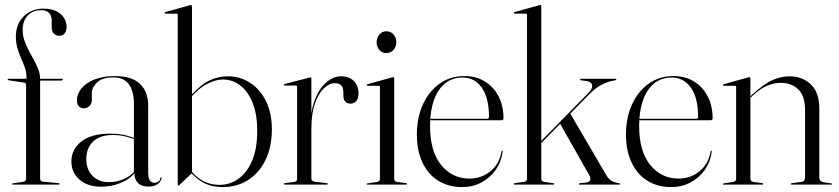

<svg xmlns="http://www.w3.org/2000/svg" viewBox="-20 -750 3410 780"><path d="M143 -24Q143 -19 146 -16Q149 -13 155 -12L217 -6Q219.5 -6 220.5 -5.2Q221.5 -4.5 221.5 -2.5Q221.5 0 218 0H32Q31 0 30.2 -0.8Q29.5 -1.5 29.5 -2.5Q29.5 -4 30.8 -4.8Q32 -5.5 34 -5.5L74 -11.5Q80 -12.5 83 -15.5Q86 -18.5 86 -22V-404.5Q86 -408.5 84.2 -411.2Q82.5 -414 78 -414.5L14.5 -424Q12.5 -424.5 11.8 -425.2Q11 -426 11 -427.5Q11 -428.5 12 -429.2Q13 -430 13.5 -430H91.5L87.5 -427V-438Q87.5 -456.5 81 -475Q74.5 -493.5 66 -512.8Q57.5 -532 51 -553.8Q44.5 -575.5 44.5 -600.5Q44.5 -652 76.2 -683.5Q108 -715 157 -715Q187.5 -715 208.2 -704.8Q229 -694.5 239.8 -677.5Q250.5 -660.5 250.5 -641Q250.5 -623 242 -613.8Q233.5 -604.5 221 -604.5Q208 -604.5 199 -613.2Q190 -622 190 -639.5V-666.5Q190 -686.5 179.2 -697.5Q168.5 -708.5 146 -708.5Q113 -708.5 92.5 -686.8Q72 -665 72 -628Q72 -606 79.2 -585.2Q86.5 -564.5 97 -544.5Q107.5 -524.5 118 -505.8Q128.5 -487 135.5 -468.8Q142.5 -450.5 142.5 -434V-424.5L138.5 -430H231.5Q233.5 -430 234.5 -429.5Q235.5 -429 235.5 -427.5Q235.5 -425.5 233.2 -424Q231 -422.5 227 -422.5H143Z M526 -46.5V-48.5L524 -47V-326.5Q524 -380 503.5 -407.8Q483 -435.5 440.5 -435.5Q395 -435.5 374 -414.8Q353 -394 353 -372.5V-344.5Q353 -328 343.2 -319Q333.5 -310 319.5 -310Q308 -310 300.2 -318.2Q292.5 -326.5 292.5 -342.5Q292.5 -367.5 310.2 -390Q328 -412.5 362.8 -426.8Q397.5 -441 447 -441Q515.5 -441 548.8 -409Q582 -377 582 -321.5V-49.5Q582 -26.5 589 -17Q596 -7.5 607 -7.5Q617 -7.5 624 -12.8Q631 -18 632 -28Q632.5 -29 633.2 -29.8Q634 -30.5 634.5 -30.5Q635.5 -30.5 636 -29.8Q636.5 -29 636.5 -28Q636.5 -20.5 630.8 -12.2Q625 -4 613.5 2Q602 8 583.5 8Q555.5 8 540.8 -6.2Q526 -20.5 526 -46.5ZM270 -94.5Q270 -142.5 310 -174.8Q350 -207 427 -207Q466 -207 492.8 -199.8Q519.5 -192.5 542 -182.5L539.5 -179Q517.5 -188.5 492.8 -195Q468 -201.5 438 -201.5Q385 -201.5 357.8 -174.5Q330.5 -147.5 330.5 -104.5Q330.5 -61.5 355.8 -35.8Q381 -10 422.5 -10Q452.5 -10 481.2 -21.8Q510 -33.5 530 -57.5L533.5 -55Q510.5 -24 472.5 -7.8Q434.5 8.5 391 8.5Q336 8.5 303 -20.2Q270 -49 270 -94.5Z M760 -724.5V-47L710 0.5Q709 2 708 2.8Q707 3.5 705 3.5Q704 3.5 703 2.5Q702 1.5 702 -0.5V-689.5Q702 -692 701 -693.2Q700 -694.5 697 -694.5H651.5Q650.5 -694.5 649.5 -695.5Q648.5 -696.5 648.5 -697.5Q648.5 -699 649.5 -699.5Q650.5 -700 652 -701L749 -728Q752 -729 753.5 -729.2Q755 -729.5 756 -729.5Q758 -729.5 759 -728Q760 -726.5 760 -724.5ZM754.5 -353.5 751 -357Q794.5 -405.5 830 -422.8Q865.5 -440 905.5 -440Q955.5 -440 996.2 -413.5Q1037 -387 1060.8 -338.5Q1084.5 -290 1084.5 -225Q1084.5 -154 1059.2 -101.2Q1034 -48.5 988.8 -19.2Q943.5 10 885 10Q832.5 10 795.2 -14.5Q758 -39 734.5 -76.5L740.5 -79.5Q760 -44 794 -21.5Q828 1 873 1Q914 1 948.8 -23.8Q983.5 -48.5 1004.2 -97.2Q1025 -146 1025 -218Q1025 -284.5 1006.8 -331Q988.5 -377.5 957 -402.2Q925.5 -427 885 -427Q856.5 -427 822.5 -409.8Q788.5 -392.5 754.5 -353.5Z M1241 -229.5Q1241 -299 1259.5 -345.8Q1278 -392.5 1306.5 -416.2Q1335 -440 1366 -440Q1399.5 -440 1418 -420.5Q1436.5 -401 1436.5 -370Q1436.5 -349.5 1427.2 -339.2Q1418 -329 1404 -329Q1391 -329 1383.2 -336.8Q1375.5 -344.5 1375 -361.5V-374Q1374.5 -394 1366.5 -403Q1358.5 -412 1340 -412Q1317.5 -412 1295.8 -391.2Q1274 -370.5 1259.5 -329.5Q1245 -288.5 1245 -228.5ZM1245 -430.5V-253V-24.5Q1245 -19.5 1248.2 -16.2Q1251.5 -13 1257.5 -12L1307.5 -6Q1310 -5.5 1310.8 -4.8Q1311.5 -4 1311.5 -2.5Q1311.5 -1.5 1310.8 -0.8Q1310 0 1308 0H1137.5Q1136 0 1134.8 -1Q1133.5 -2 1133.5 -3Q1133.5 -4 1134.8 -5Q1136 -6 1139 -6.5L1175 -11Q1181.5 -12 1184.2 -15Q1187 -18 1187 -22.5V-397.5Q1187 -399.5 1186.2 -401Q1185.5 -402.5 1182.5 -402.5H1136.5Q1135.5 -402.5 1134.5 -403.5Q1133.5 -404.5 1133.5 -405Q1133.5 -407 1134.5 -407.5Q1135.5 -408 1137.5 -409L1234 -434Q1237.5 -435 1238.8 -435.2Q1240 -435.5 1241 -435.5Q1243.5 -435.5 1244.2 -434Q1245 -432.5 1245 -430.5Z M1581.5 -431.5V-23.5Q1581.5 -18.5 1584.5 -15.2Q1587.5 -12 1593.5 -11L1629.5 -6Q1632 -6 1633 -5Q1634 -4 1634 -2.5Q1634 -1.5 1633 -0.8Q1632 0 1630 0H1472.5Q1471.5 0 1470.5 -0.8Q1469.5 -1.5 1469.5 -2.5Q1469.5 -3.5 1470.5 -4Q1471.5 -4.5 1473.5 -5L1511.5 -11Q1517.5 -12 1520.5 -15.2Q1523.5 -18.5 1523.5 -23V-396.5Q1523.5 -399 1522.5 -400.2Q1521.5 -401.5 1518.5 -401.5H1473Q1472 -401.5 1471 -402.5Q1470 -403.5 1470 -404.5Q1470 -406 1471 -406.5Q1472 -407 1473.5 -408L1570.5 -435Q1573.5 -436 1575 -436.2Q1576.5 -436.5 1577.5 -436.5Q1579.5 -436.5 1580.5 -435Q1581.5 -433.5 1581.5 -431.5ZM1549.5 -534.5Q1532 -534.5 1521 -547.2Q1510 -560 1510 -578.5Q1510 -597 1521.5 -610Q1533 -623 1549.5 -623Q1567.5 -623 1578.8 -610Q1590 -597 1590 -578.5Q1590 -560 1578.5 -547.2Q1567 -534.5 1549.5 -534.5Z M2025.5 -269Q2025.5 -265.5 2023.2 -263.5Q2021 -261.5 2017 -261.5H1710V-267.5H1959Q1966.5 -267.5 1966.5 -275.5Q1966.5 -352.5 1937.2 -393.8Q1908 -435 1860 -435Q1817 -435 1787.5 -410.8Q1758 -386.5 1742.5 -342.2Q1727 -298 1727 -238.5Q1727 -135.5 1772 -80Q1817 -24.5 1887.5 -24.5Q1935.5 -24.5 1972 -54Q2008.5 -83.5 2017.5 -134.5Q2018 -136.5 2018.5 -137.2Q2019 -138 2019.5 -138Q2021 -138 2021.8 -137Q2022.5 -136 2022 -133.5Q2016.5 -92 1993.8 -59.8Q1971 -27.5 1935.8 -8.8Q1900.5 10 1857.5 10Q1802 10 1760.5 -15.8Q1719 -41.5 1696.2 -89.8Q1673.5 -138 1673.5 -204Q1673.5 -271 1697.5 -324.5Q1721.5 -378 1765 -409.5Q1808.5 -441 1866.5 -441Q1914.5 -441 1950.2 -418.8Q1986 -396.5 2005.8 -357.8Q2025.5 -319 2025.5 -269Z M2070 0Q2069 0 2068 -0.8Q2067 -1.5 2067 -2.5Q2067 -3.5 2068.8 -4.8Q2070.5 -6 2074 -6.5L2109 -11Q2115 -12 2118 -15.2Q2121 -18.5 2121 -23V-689.5Q2121 -692 2120 -693.2Q2119 -694.5 2116 -694.5H2070.5Q2069.5 -694.5 2068.5 -695.5Q2067.5 -696.5 2067.5 -697.5Q2067.5 -699 2068.5 -699.5Q2069.5 -700 2071 -701L2168 -728Q2171.5 -729 2172.8 -729.2Q2174 -729.5 2175 -729.5Q2177 -729.5 2178 -728Q2179 -726.5 2179 -724.5V-23.5Q2179 -18.5 2182 -15.2Q2185 -12 2191 -11L2227 -6Q2231.5 -5.5 2231.5 -2.5Q2231.5 0 2228 0ZM2167 -165.5 2369 -371Q2388 -390 2385.5 -404Q2383 -418 2361.5 -421L2341.5 -423.5Q2339 -424.5 2338 -425Q2337 -425.5 2337 -427Q2337 -428.5 2338 -429.2Q2339 -430 2341 -430H2479Q2482 -430 2483 -429.2Q2484 -428.5 2484 -427Q2484 -425.5 2482.5 -424.8Q2481 -424 2477 -423.5Q2451 -419.5 2424.8 -406Q2398.5 -392.5 2375.5 -368.5L2170.5 -160.5ZM2295 -291.5 2442.5 -39.5Q2452.5 -22 2464 -15.5Q2475.5 -9 2494 -6Q2497.5 -5 2498.2 -4.2Q2499 -3.5 2499 -2.5Q2499 -1.5 2498.2 -0.8Q2497.5 0 2496 0H2334.5Q2333.5 0 2332.5 -0.8Q2331.5 -1.5 2331.5 -2.5Q2331.5 -3.5 2333 -4.8Q2334.5 -6 2337 -6L2361.5 -8.5Q2374 -10 2377.5 -18.2Q2381 -26.5 2373.5 -39L2254.5 -249Z M2875 -269Q2875 -265.5 2872.8 -263.5Q2870.5 -261.5 2866.5 -261.5H2559.5V-267.5H2808.5Q2816 -267.5 2816 -275.5Q2816 -352.5 2786.8 -393.8Q2757.5 -435 2709.5 -435Q2666.5 -435 2637 -410.8Q2607.5 -386.5 2592 -342.2Q2576.5 -298 2576.5 -238.5Q2576.5 -135.5 2621.5 -80Q2666.5 -24.5 2737 -24.5Q2785 -24.5 2821.5 -54Q2858 -83.5 2867 -134.5Q2867.5 -136.5 2868 -137.2Q2868.5 -138 2869 -138Q2870.5 -138 2871.2 -137Q2872 -136 2871.5 -133.5Q2866 -92 2843.2 -59.8Q2820.5 -27.5 2785.2 -8.8Q2750 10 2707 10Q2651.5 10 2610 -15.8Q2568.5 -41.5 2545.8 -89.8Q2523 -138 2523 -204Q2523 -271 2547 -324.5Q2571 -378 2614.5 -409.5Q2658 -441 2716 -441Q2764 -441 2799.8 -418.8Q2835.5 -396.5 2855.2 -357.8Q2875 -319 2875 -269Z M3028.5 -431.5V-23.5Q3028.5 -18.5 3031.5 -15.2Q3034.5 -12 3040.5 -11L3076.5 -6Q3081 -5.5 3081 -2.5Q3081 0 3077.5 0H2919.5Q2918.5 0 2917.5 -0.8Q2916.5 -1.5 2916.5 -2.5Q2916.5 -3.5 2917.5 -4Q2918.5 -4.5 2920.5 -5L2958.5 -11Q2964.5 -12 2967.5 -15.2Q2970.5 -18.5 2970.5 -23V-396.5Q2970.5 -399 2969.5 -400.2Q2968.5 -401.5 2965.5 -401.5H2920Q2919 -401.5 2918 -402.5Q2917 -403.5 2917 -404.5Q2917 -406 2918 -406.5Q2919 -407 2920.5 -408L3017.5 -435Q3021 -436 3022.2 -436.2Q3023.5 -436.5 3024.5 -436.5Q3026.5 -436.5 3027.5 -435Q3028.5 -433.5 3028.5 -431.5ZM3022 -347 3019 -350.5 3035 -365Q3083.5 -409.5 3118.5 -424.8Q3153.5 -440 3187.5 -440Q3239.5 -440 3274 -407.2Q3308.5 -374.5 3308.5 -308V-29Q3308.5 -21 3313.2 -16Q3318 -11 3327 -9.5L3356.5 -5Q3358.5 -5 3359.2 -4.2Q3360 -3.5 3360 -2.5Q3360 -1.5 3359.2 -0.8Q3358.5 0 3356.5 0H3197Q3192.5 0 3192.5 -2.5Q3192.5 -5.5 3198 -6L3235.5 -11Q3244.5 -12.5 3247.5 -17.5Q3250.5 -22.5 3250.5 -29V-302.5Q3250.5 -360.5 3223 -387Q3195.5 -413.5 3151.5 -413.5Q3124.5 -413.5 3096.5 -401.8Q3068.5 -390 3038 -361.5Z"/></svg>

Font: Fraunces 120pt Light
Style: Regular
Weight: 300
Version: Version 1.000;[b76b70a41]